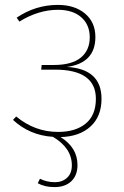

<svg xmlns="http://www.w3.org/2000/svg" viewBox="-20 -549 507 783"><path d="M394 -146Q394 -74 349 -33Q304 8 227 10Q296 53 296 124Q296 166 271 190Q246 214 202 214Q162 214 134 198L143 180Q171 194 204 194Q234 194 253.5 176Q273 158 273 125Q273 55 196 9Q101 3 33 -60L46 -74Q122 -11 217 -11Q288 -11 329.5 -45Q371 -79 371 -146Q371 -265 204 -265H148L150 -284H199Q273 -284 309.5 -314Q346 -344 346 -397Q346 -448 311.5 -478.5Q277 -509 216 -509Q137 -509 59 -461L48 -477Q125 -529 216 -529Q285 -529 327 -493.5Q369 -458 369 -398Q369 -292 253 -276Q394 -268 394 -146Z"/></svg>

Font: FiraSans
Style: Regular
Weight: 150
Designer: Carrois Corporate & Edenspiekermann AG
Foundry: Carrois Corporate GbR & Edenspiekermann AG
Version: Version 3.106;PS 003.106;hotconv 1.0.70;makeotf.lib2.5.58329